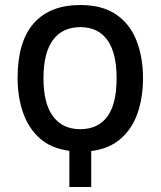

<svg xmlns="http://www.w3.org/2000/svg" viewBox="-20 -744 640 764"><path d="M256 -144Q184 -153 138.5 -193.5Q93 -234 71.5 -296.5Q50 -359 50 -434Q50 -578 114 -651Q178 -724 300 -724Q387 -724 442 -686.5Q497 -649 523 -583Q549 -517 549 -433Q549 -356 527.5 -294Q506 -232 460.5 -192Q415 -152 343 -143V0H256ZM299 -230Q370 -230 407 -280Q444 -330 444 -433Q444 -534 407 -585Q370 -636 300 -636Q228 -636 190.5 -584.5Q153 -533 153 -433Q153 -332 191 -281Q229 -230 299 -230Z"/></svg>

Font: Noto Sans Mono Medium
Style: Regular
Weight: 500
Designer: Monotype Design Team
Foundry: Monotype Imaging Inc.
Version: Version 2.014